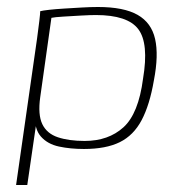

<svg xmlns="http://www.w3.org/2000/svg" viewBox="-20 -422 512 549"><path d="M26 107 86 -312Q90 -341 92.5 -362.5Q95 -384 95 -390Q103 -392 121 -394Q139 -396 163.5 -397.5Q188 -399 213.5 -400.5Q239 -402 260 -402Q334 -402 373.5 -379.5Q413 -357 423.5 -310.5Q434 -264 420 -192Q408 -122 385 -78.5Q362 -35 322.5 -15.5Q283 4 220 4Q181 4 148.5 -3Q116 -10 97 -31.5Q78 -53 80 -94L89 -106L58 107ZM222 -19Q290 -19 333 -58Q376 -97 389 -197Q406 -298 375.5 -338.5Q345 -379 254 -379Q238 -379 211.5 -377.5Q185 -376 160.5 -374.5Q136 -373 127 -371L95 -144Q88 -94 101 -67Q114 -40 145.5 -29.5Q177 -19 222 -19Z"/></svg>

Font: Genos ExtraLight
Style: Italic
Weight: 250
Italic angle: -8°
Designer: Robert E. Leuschke
Foundry: Robert E. Leuschke
Version: Version 1.010